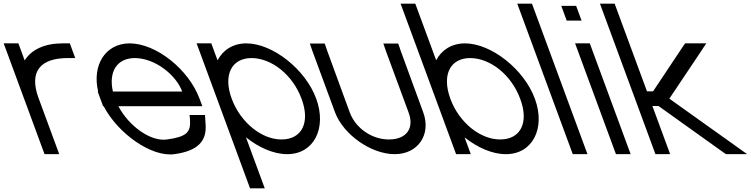

<svg xmlns="http://www.w3.org/2000/svg" viewBox="-175 -819 4086 1045"><path d="M-40.7 -490C-4.1 -549.8 69.6 -583 165 -583H205L234.5 -503H194.5C47.1 -503 -18.5 -432.5 34.2 -286.8L36 -282L50.8 -242L132.6 -20L147.4 20H67.4L52.6 -20L-29.2 -242L-44 -282C-44.5 -283.3 -45 -284.6 -45.4 -285.9L-140.2 -543L-155 -583H-75L-60.2 -543Z M439.5 -321H816.6C783.4 -411 669.9 -502 559.5 -503C462.1 -503 414.9 -429.5 439.5 -321ZM389.3 -241H386.1L371.4 -281L356.6 -321H359.2C325 -464.5 398.4 -582.1 530 -583C675 -583 852.4 -441 911.4 -281L926.1 -241H886.1H469.3C527.5 -130.8 646.7 -46.6 733.9 -60H734.9C842.3 -75 863.1 -100 859.2 -165L856.8 -193H940.8L944 -141C950.1 -54 905.7 2 774.4 20C647.8 37.4 465.4 -94.1 389.3 -241Z M1009.1 -490.6C1038 -546.5 1092.7 -582.5 1165 -583C1310 -583 1488.7 -440 1546 -282C1605 -122 1533.7 21 1387.4 20C1314.6 20 1233.6 -15.8 1163.6 -71.7L1251.2 166L1266 206H1186L1171.2 166L1006 -282L909.8 -543L895 -583H975L989.8 -543ZM1086 -282C1133.9 -152 1250.2 -59 1357.9 -60C1466.9 -60 1515.3 -151 1466 -282C1418.4 -411 1304.9 -502 1194.5 -503C1085.5 -503 1038.4 -411 1086 -282Z M1524.8 -543 1511.4 -582H1592.4L1606.1 -542L1728.7 -207C1760.4 -121 1850.2 -59 1942.9 -60C2036.9 -60 2081.4 -121 2048.7 -207L1924.8 -543L1911.4 -582H1992.4L2006.1 -542L2128.7 -207C2172.9 -87 2099.7 21 1972.4 20C1846.4 20 1694.7 -85 1648.7 -207Z M2196.4 -281 2020.1 -759 2005.3 -799H2085.3L2100.1 -759L2199 -490.9C2228 -546.8 2282.7 -582.5 2355 -583C2500 -583 2678.7 -440 2736.4 -281C2795.4 -121 2723.7 21 2577.4 20C2504.6 20 2423.7 -15.5 2353.7 -71.2L2372.6 -20L2387.4 20H2307.4L2292.6 -20ZM2276.4 -281C2324.3 -151 2440.2 -59 2547.9 -60C2656.9 -60 2705.7 -150 2656.4 -281C2608.4 -411 2494.9 -502 2384.5 -503C2275.5 -503 2228.1 -412 2276.4 -281Z M2655.1 -759 2640.3 -799H2720.3L2735.1 -759L3007.6 -20L3022.4 20H2942.4L2927.6 -20Z M2949.3 -707H2909.3L2879.8 -787H2919.8H2920.8H2960.8L2990.3 -707H2950.3ZM2969.8 -543 2955 -583H3035L3049.8 -543L3242.6 -20L3257.4 20H3177.4L3162.6 -20Z M3409.1 -242H3375.8L3457.6 -20L3472.4 20H3392.4L3377.6 -20L3295.8 -242L3266.3 -322L3105.1 -759L3090.3 -799H3170.3L3185.1 -759L3346.3 -322H3379.6L3546.1 -572L3554 -583H3669L3623.4 -514L3468 -282L3794.9 -49L3891.4 20H3776.4L3760.3 9Z"/></svg>

Font: Nordica Plus
Style: NordicaClassicLightOpObl
Weight: 300
Version: Version 1.01